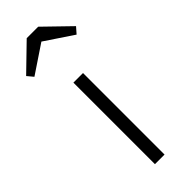

<svg xmlns="http://www.w3.org/2000/svg" viewBox="-272 -698 721 721"><g transform="rotate(-45 88.5 -337.5)"><path d="M64 -433H115V0H64ZM-44 -576 58 -675H119L221 -576L200 -552L88 -627L-24 -552Z"/></g></svg>

Font: Tilda Sans Light
Style: Regular
Weight: 300
Designer: ParaType Ltd
Foundry: ParaType Ltd
Version: Version 1.009